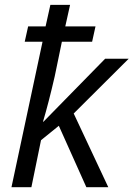

<svg xmlns="http://www.w3.org/2000/svg" viewBox="-20 -780 556 800"><path d="M97.2 -669.9H169.9L189.9 -759.8H272L252 -669.9H377.9L363.8 -606H237.8L208 -461.9Q182.6 -351.6 159.2 -272.9H161.1L418 -535.2H516.1L287.1 -307.1L431.2 0H339.8L225.1 -255.9L150.9 -195.8L110.8 0H27.8L157.2 -606H83Z"/></svg>

Font: OpenSans-Italic
Style: Italic
Weight: 400
Italic angle: -12°
Foundry: Ascender Corporation
Version: Version 1.10